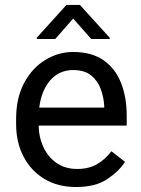

<svg xmlns="http://www.w3.org/2000/svg" viewBox="-20 -749 571 779"><path d="M288.1 9.8Q214.4 9.8 159.9 -23.2Q105.5 -56.2 75.4 -113.8Q45.4 -171.4 45.4 -245.6V-266.6Q45.4 -352.5 78.4 -413.3Q111.3 -474.1 164.3 -506.1Q217.3 -538.1 276.4 -538.1Q352.5 -538.1 400.6 -504.2Q448.7 -470.2 471.4 -411.9Q494.1 -353.5 494.1 -279.8V-239.3H99.6V-312.5H402.8V-319.3Q400.9 -354.5 388.7 -387.9Q376.5 -421.4 349.6 -443.1Q322.8 -464.8 276.4 -464.8Q235.4 -464.8 203.9 -441.7Q172.4 -418.5 154.5 -374.3Q136.7 -330.1 136.7 -266.6V-245.6Q136.7 -195.3 155.3 -154.1Q173.8 -112.8 209 -88.1Q244.1 -63.5 293 -63.5Q340.8 -63.5 374 -83Q407.2 -102.5 432.1 -135.3L487.3 -92.3Q461.9 -53.2 414.3 -21.7Q366.7 9.8 288.1 9.8ZM425.3 -595.7V-590.8H350.1L276.9 -673.8L204.1 -590.8H129.4V-596.2L249.5 -729H304.2Z"/></svg>

Font: Heebo
Style: Regular
Weight: 400
Designer: Oded Ezer
Foundry: Ezer Type House
Version: Version 3.100